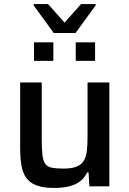

<svg xmlns="http://www.w3.org/2000/svg" viewBox="-20 -915 636 943"><path d="M246 8Q193 8 159.5 -4.5Q126 -17 108.5 -42Q91 -67 85 -104Q79 -141 79 -191V-510H185V-233Q185 -183 188.5 -153.5Q192 -124 203 -109.5Q214 -95 235.5 -91Q257 -87 293 -87Q333 -87 357 -97Q381 -107 392.5 -127Q404 -147 407 -177Q410 -207 410 -247V-510H517V0H419L415 -68H408Q397 -44 376.5 -27Q356 -10 324 -1Q292 8 246 8ZM147 -616V-707H242V-616ZM352 -616V-707H447V-616ZM244 -753 145 -889V-895H216L297 -804L378 -895H450V-889L351 -753Z"/></svg>

Font: Saira Thin Medium
Style: Regular
Weight: 500
Version: Version 1.101